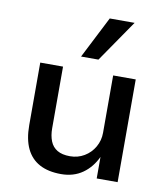

<svg xmlns="http://www.w3.org/2000/svg" viewBox="-85 -832 797 913"><g transform="rotate(10 313.5 -375.5)"><path d="M271 9Q209 9 167 -13.5Q125 -36 103.5 -81Q82 -126 82 -194V-496H192V-198Q192 -163 202.5 -136.5Q213 -110 236.5 -96Q260 -82 298 -82Q336 -82 367 -100.5Q398 -119 416 -150.5Q434 -182 434 -219V-496H543V0H442V-106H443Q418 -52 374.5 -21.5Q331 9 271 9ZM268 -558 371 -760H491L352 -558Z"/></g></svg>

Font: Nunito Sans 8pt SemiBold
Style: Regular
Weight: 600
Version: Version 3.101;gftools[0.9.27]